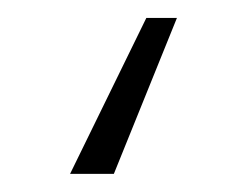

<svg xmlns="http://www.w3.org/2000/svg" viewBox="-20 2 277 214"><path d="M177.2 22 106.9 195.8H58.1L143.1 22Z"/></svg>

Font: Inter 18pt ExtraLight
Style: Regular
Weight: 250
Designer: Rasmus Andersson
Foundry: rsms
Version: Version 4.001;git-66647c0bb